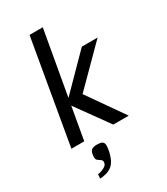

<svg xmlns="http://www.w3.org/2000/svg" viewBox="-251 -897 1102 1269"><g transform="rotate(-30 300.0 -262.0)"><path d="M199 -247.5 155.5 0H57.5L194 -790H295L208.5 -300.5L454.5 -550H575L302 -276L495 0H377ZM177.5 216.5Q187 211 192 205.2Q197 199.5 199 189.5Q200 183.5 200 181.5Q200 171 189.5 162.5Q187 160.5 178.5 155.5Q168 149 163.2 142.8Q158.5 136.5 158.5 122Q158.5 118.5 159.5 108.5Q163 79.5 176.2 70Q189.5 60.5 216 60.5Q246.5 60.5 258 69Q269.5 77.5 269.5 98Q269.5 107.5 268 118.5Q262.5 159 247 194Q234.5 221 216 236Q197 251.5 171 258.5Q142 266 123.5 266L126 233.5Q139.5 232.5 153.2 227.5Q167 222.5 177.5 216.5Z"/></g></svg>

Font: JuliaMono MediumItalic
Style: Regular
Weight: 500
Italic angle: -9°
Monospace: yes
Designer: cormullion
Foundry: corm
Version: Version 0.049; ttfautohint (v1.8.4)